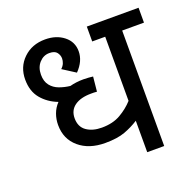

<svg xmlns="http://www.w3.org/2000/svg" viewBox="-115 -746 859 861"><g transform="rotate(-20 315.0 -316.0)"><path d="M630 -551H526V0H445V-150Q414 -130 377.5 -116.5Q341 -103 283 -103Q206 -103 158.5 -143.5Q111 -184 111 -251Q111 -278 120 -303Q129 -328 148 -348Q101 -366 71.5 -401.5Q42 -437 42 -493Q42 -553 83 -592.5Q124 -632 187 -632Q240 -632 275.5 -604Q311 -576 311 -531Q311 -484 271 -443L210 -482Q221 -492 225.5 -503.5Q230 -515 230 -526Q230 -541 220 -554.5Q210 -568 184 -568Q156 -568 136 -546Q116 -524 116 -489Q116 -457 131.5 -437.5Q147 -418 171.5 -409Q196 -400 223 -397Q253 -405 288 -405Q299 -405 312.5 -404Q326 -403 333 -402L326 -332Q320 -333 311.5 -333Q303 -333 298 -333Q248 -333 219.5 -312.5Q191 -292 191 -254Q191 -213 219.5 -193Q248 -173 292 -173Q345 -173 382 -194.5Q419 -216 445 -245V-551H383V-622H630Z"/></g></svg>

Font: Noto Sans Historical
Style: Regular
Weight: 400
Designer: Monotype Design Team
Foundry: Monotype Imaging Inc.
Version: Version 2.013; ttfautohint (v1.8.4.7-5d5b)